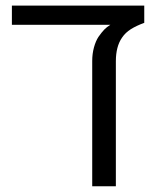

<svg xmlns="http://www.w3.org/2000/svg" viewBox="-20 -650 544 670"><path d="M323.7 -521.5Q335 -537.6 344 -546.9Q353 -556.2 365.2 -563.5H21.5V-630.4H483.4V-570.3Q455.6 -560.1 436.5 -548.1Q417.5 -536.1 405.8 -518.6Q384.3 -487.8 384.3 -436V0H301.8V-437Q301.8 -462.4 307.9 -484.6Q314 -506.8 323.7 -521.5Z"/></svg>

Font: Viking Open Sans
Style: Regular
Weight: 400
Foundry: Ascender Corporation
Version: Version 2.001